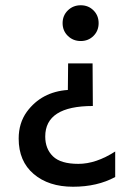

<svg xmlns="http://www.w3.org/2000/svg" viewBox="-20 -537 494 730"><path d="M335.5 -497.5Q355 -478 355 -449Q355 -420 335.5 -400.5Q316 -381 287 -381Q258 -381 238 -400.5Q218 -420 218 -449Q218 -478 238 -497.5Q258 -517 287 -517Q316 -517 335.5 -497.5ZM418 136Q350 173 257.5 173Q165 173 108 124.5Q51 76 51 -10Q51 -69 82 -112Q138 -188 238 -195L239 -296H332L333 -134Q152 -134 152 -18Q152 29 181.5 57.5Q211 86 278 86Q345 86 418 39Z"/></svg>

Font: Hind Kochi Medium
Style: Regular
Weight: 500
Designer: Dhruvi Tolia
Foundry: Indian Type Foundry
Version: Version 0.702;PS 1.0;hotconv 1.0.81;makeotf.lib2.5.63406